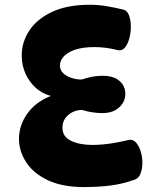

<svg xmlns="http://www.w3.org/2000/svg" viewBox="-20 -751 668 790"><path d="M324.8 18.7Q235.6 18.7 176.1 -9.9Q116.6 -38.4 87.3 -84Q58.1 -129.6 58.1 -179.8Q58.1 -234.6 91.7 -282.6Q125.2 -330.6 189 -356.3Q155.1 -365 127.9 -388.9Q100.8 -412.8 85.1 -447.4Q69.4 -482.1 69.4 -522.7Q69.4 -578 100.8 -625.5Q132.1 -673 194.5 -702.2Q256.9 -731.4 349.1 -731.4Q382.9 -731.4 417.7 -725.8Q452.4 -720.1 487.8 -711.4Q503.2 -707.7 510.6 -688.4Q517.9 -669.1 518.3 -643.6Q518.7 -618.1 512.2 -593.7Q505.8 -569.3 493.9 -555.1Q482 -540.9 464.8 -544.7Q439.6 -551.1 415.8 -554.2Q392.1 -557.3 368.9 -557.3Q321.4 -557.3 289.7 -546.7Q258 -536.1 242.3 -518.8Q226.6 -501.4 226.6 -481.1Q226.6 -462.6 240.1 -449.8Q253.7 -437 274.6 -430.3Q295.4 -423.7 315.6 -423.7Q341.6 -432 361.3 -435.6Q381 -439.2 402 -439.2Q441.3 -439.2 463.9 -424Q486.4 -408.8 492.9 -385.8Q499.3 -362.9 491.3 -339.9Q483.3 -317 460.9 -301.6Q438.4 -286.1 404 -285.7Q386.3 -285.4 364.8 -288.2Q343.3 -290.9 316.4 -298.8Q295.6 -298.3 277.4 -289.1Q259.2 -279.8 248.1 -263.8Q236.9 -247.9 236.9 -225.2Q236.9 -188.7 272.2 -171.7Q307.4 -154.7 359.2 -154.7Q395.4 -154.7 435 -160.5Q474.6 -166.3 507.8 -174.9Q525.8 -179.4 538.6 -165.6Q551.3 -151.8 558.6 -129.1Q565.8 -106.3 565.8 -81.7Q565.8 -57.1 558.4 -37.3Q551.1 -17.6 534.7 -12Q483.6 6.2 434.2 12.4Q384.8 18.7 324.8 18.7Z"/></svg>

Font: Playpen Sans Arabic
Style: Regular
Weight: 400
Designer: Azza Alameddine, Laura Meseguer, Veronika Burian, José Scaglione
Foundry: TypeTogether
Version: Version 2.000